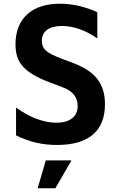

<svg xmlns="http://www.w3.org/2000/svg" viewBox="-20 -762 642 1028"><path d="M285.2 14.2C451.7 14.2 542 -58.1 542 -203.6C542 -312.5 491.7 -379.4 371.1 -424.8L309.1 -448.2C261.2 -466.3 237.8 -479.5 224.6 -492.2C210.9 -505.4 204.1 -521.5 204.1 -543C204.1 -593.8 242.2 -623 312 -623C374.5 -623 439 -599.6 501 -556.2V-696.8C435.1 -726.6 367.7 -742.2 300.8 -742.2C152.8 -742.2 63 -664.6 63 -524.9C63 -427.2 106.9 -373.5 249 -319.8L319.8 -293C368.7 -274.4 396 -241.2 396 -194.8C396 -138.7 355.5 -105 281.2 -105C214.8 -105 140.6 -132.3 65.9 -186V-37.1C136.7 -2.4 205.6 14.2 285.2 14.2ZM181.6 246.1H276.4L362.8 96.7H225.1Z"/></svg>

Font: Hack
Style: Bold
Weight: 700
Monospace: yes
Designer: Christopher Simpkins
Foundry: Christopher Simpkins
Version: Version 2.010